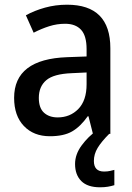

<svg xmlns="http://www.w3.org/2000/svg" viewBox="-20 -662 562 816"><path d="M265 -642Q449 -642 449 -457V-93H375L356 -168H353Q322 -124 286.5 -103.5Q251 -83 192 -83Q123 -83 81.5 -126.5Q40 -170 40 -246Q40 -411 266 -419L348 -422V-453Q348 -510 324.5 -535.5Q301 -561 257 -561Q222 -561 189 -550.5Q156 -540 123 -523L90 -597Q126 -617 171 -629.5Q216 -642 265 -642ZM285 -351Q208 -348 176.5 -321Q145 -294 145 -246Q145 -203 167 -183Q189 -163 225 -163Q278 -163 313 -199Q348 -235 348 -304V-354ZM379 22Q379 67 422 67Q437 67 447.5 64.5Q458 62 466 60V125Q453 129 438.5 131.5Q424 134 405 134Q352 134 325.5 107.5Q299 81 299 35Q299 -6 327 -44Q355 -82 391 -107L444 -93Q411 -60 395 -33.5Q379 -7 379 22Z"/></svg>

Font: Noto Sans Telugu UI SemiCondensed Medium
Style: Regular
Weight: 500
Width: 4
Designer: Jelle Bosma - Monotype Design Team
Foundry: Monotype Imaging Inc.
Version: Version 2.005; ttfautohint (v1.8.4.7-5d5b)